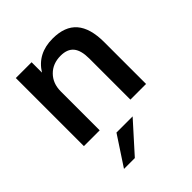

<svg xmlns="http://www.w3.org/2000/svg" viewBox="-217 -688 1075 1075"><g transform="rotate(-45 320.5 -150.5)"><path d="M74.2 0V-539.1H199.2V-457Q256.8 -549.8 376 -549.8Q472.7 -549.8 519.5 -495.6Q566.4 -441.4 566.4 -331.1V0H442.4V-325.2Q442.4 -389.6 417.5 -419.9Q392.6 -450.2 339.8 -450.2Q277.3 -450.2 238.3 -410.6Q199.2 -371.1 199.2 -307.6V0ZM142.6 249 256.8 75.2H384.8L228.5 249Z"/></g></svg>

Font: Min Sans SemiBold
Style: Regular
Weight: 600
Designer: Jinseong-Kim, NotoSansCJK, Nunito
Foundry: Jinseong-Kim
Version: Version 1.400;Glyphs 3.1.2 (3151)